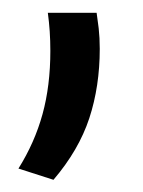

<svg xmlns="http://www.w3.org/2000/svg" viewBox="-20 -156 228 307"><path d="M56.5 -135.5H134.5Q136 -126 137.8 -110.8Q139.5 -95.5 139.5 -78Q139.5 -18 122.8 33Q106 84 65.5 131.5L9.5 113.5Q35.5 72 48 26.5Q60.5 -19 60.5 -74.5Q60.5 -91 59.5 -105.8Q58.5 -120.5 56.5 -135.5Z"/></svg>

Font: Anek Devanagari Medium
Style: Regular
Weight: 400
Version: Version 1.003